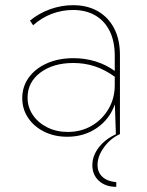

<svg xmlns="http://www.w3.org/2000/svg" viewBox="-20 -518 568 741"><path d="M442.9 0H441.9Q405.8 16.6 381.1 50.8Q356.4 85 356.4 118.7Q356.4 147 375.5 164.6Q394.5 182.1 428.7 185.1V203.1Q387.2 203.1 361.8 179.9Q336.4 156.7 336.4 119.6Q336.4 83.5 361.1 51.3Q385.7 19 427.7 0H427.2L423.3 -115.2Q402.8 -57.6 353.5 -23.9Q304.2 9.8 239.7 9.8Q189.9 9.8 150.6 -9.8Q111.3 -29.3 88.6 -63Q65.9 -96.7 65.9 -139.2Q65.9 -184.1 91.3 -219Q116.7 -253.9 161.4 -273.7Q206.1 -293.5 263.7 -293.5Q308.6 -293.5 349.4 -280.8Q390.1 -268.1 422.9 -244.1V-302.7Q422.9 -357.9 403.6 -397.5Q384.3 -437 348.1 -458.3Q312 -479.5 261.7 -479.5Q219.2 -479.5 179.4 -464.4Q139.6 -449.2 107.9 -420.4L95.7 -438.5Q130.9 -467.3 174.1 -482.7Q217.3 -498 261.7 -498Q317.4 -498 357.9 -474.6Q398.4 -451.2 420.7 -408.2Q442.9 -365.2 442.9 -306.2ZM241.7 -8.8Q293 -8.8 334 -32.7Q375 -56.6 398.9 -97.7Q422.9 -138.7 422.9 -189V-221.7Q386.2 -248.5 346.9 -261.7Q307.6 -274.9 263.2 -274.9Q185.1 -274.9 135.7 -237.8Q86.4 -200.7 86.4 -141.6Q86.4 -104 106.9 -74Q127.4 -43.9 162.6 -26.4Q197.8 -8.8 241.7 -8.8Z"/></svg>

Font: Kumbh Sans Thin
Style: Regular
Weight: 250
Version: Version 1.004